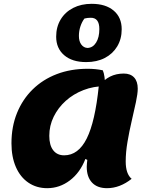

<svg xmlns="http://www.w3.org/2000/svg" viewBox="-20 -960 786 1005"><path d="M227 25Q171 25 128.5 -4Q86 -33 63 -86Q40 -139 40 -210Q40 -297 69 -368.5Q98 -440 151 -492Q204 -544 277 -572Q350 -600 439 -600Q481 -600 518 -592Q524 -579 527 -557Q530 -535 530 -509Q470 -509 417 -488.5Q364 -468 324 -432Q284 -396 261 -349Q238 -302 238 -249Q238 -200 258.5 -173.5Q279 -147 316 -147Q390 -147 434 -235Q478 -323 497 -509Q524 -543 556 -559Q588 -575 628 -575Q663 -575 682 -554.5Q701 -534 701 -496Q701 -470 691.5 -425.5Q682 -381 669.5 -327.5Q657 -274 647.5 -218.5Q638 -163 638 -115Q638 -50 669 -24Q639 0 606.5 12.5Q574 25 540 25Q489 25 461.5 -4.5Q434 -34 434 -87Q434 -95 435 -104Q436 -113 437 -123L427 -128Q399 -56 345.5 -15.5Q292 25 227 25ZM431 -635Q358 -635 316 -671Q274 -707 274 -768Q274 -819 297.5 -858Q321 -897 363 -918.5Q405 -940 460 -940Q533 -940 575 -904.5Q617 -869 617 -807Q617 -756 593.5 -717Q570 -678 528.5 -656.5Q487 -635 431 -635ZM438 -709Q466 -710 483 -737Q500 -764 500 -808Q500 -868 454 -867Q444 -867 438 -866Q432 -865 422 -863Q409 -846 401 -822Q393 -798 393 -772Q393 -744 405.5 -727Q418 -710 438 -709Z"/></svg>

Font: Lemonada
Style: Regular
Weight: 400
Designer: Mohamed Gaber (Arabic), Eduardo Tunni (Latin)
Foundry: Kief Type Foundry
Version: Version 4.005